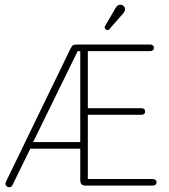

<svg xmlns="http://www.w3.org/2000/svg" viewBox="-20 -784 712 811"><path d="M319 -156V-24Q319 -11 324.5 -5.5Q330 0 343 0H624Q632 0 636.5 -3.5Q641 -7 641 -14Q641 -21 636.5 -24.5Q632 -28 624 -28H351V-299H576Q584 -299 588.5 -302.5Q593 -306 593 -313Q593 -320 588.5 -323.5Q584 -327 576 -327H351V-568H613Q621 -568 625.5 -571.5Q630 -575 630 -582Q630 -589 625.5 -592.5Q621 -596 613 -596H307Q298 -596 292.5 -594.5Q287 -593 284 -589Q281 -585 277 -577L6 -18Q3 -12 3 -7Q3 -2 8 2.5Q13 7 19 7Q24 7 27.5 4.5Q31 2 34 -5L108 -156ZM319 -184H120L308 -568H319ZM508 -744Q508 -750 505.5 -754.5Q503 -759 498.5 -761.5Q494 -764 488 -764Q482 -764 477.5 -761Q473 -758 468 -750L425 -676Q422 -672 422 -668Q422 -664 426 -660.5Q430 -657 434 -657Q437 -657 439.5 -658.5Q442 -660 444 -663L500 -727Q508 -737 508 -744Z"/></svg>

Font: Beiruti ExtraLight
Style: Regular
Weight: 250
Designer: Arlette Boutros
Foundry: Boutros
Version: Version 1.41